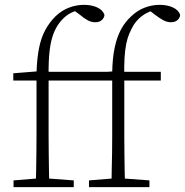

<svg xmlns="http://www.w3.org/2000/svg" viewBox="-20 -774 765 794"><path d="M36 0V-28L146 -37H164L285 -28V0ZM128 0Q129 -35 129.5 -70.5Q130 -106 130.5 -141.5Q131 -177 131 -212V-441H35V-471L149 -480L130 -468L131 -474Q133 -533 141.5 -575.5Q150 -618 167 -649.5Q184 -681 209 -706Q235 -731 265.5 -742.5Q296 -754 327 -754Q359 -754 382.5 -743Q406 -732 412 -712Q411 -700 401 -691Q391 -682 374 -682Q358 -682 343 -690Q328 -698 309 -714L283 -733L286 -738H309L313 -733Q292 -730 274 -721Q256 -712 240 -696Q218 -674 204.5 -643Q191 -612 185.5 -567Q180 -522 181 -455V-212Q181 -177 181.5 -141.5Q182 -106 182.5 -70.5Q183 -35 184 0ZM156 -441V-477H463V-441ZM348 0V-28L459 -37H477L598 -28V0ZM441 0Q441 -35 442 -70.5Q443 -106 443.5 -141.5Q444 -177 444 -212V-441H348V-471L462 -480L443 -468L444 -474Q445 -533 454 -576Q463 -619 479.5 -650.5Q496 -682 522 -706Q548 -731 578.5 -742.5Q609 -754 640 -754Q672 -754 695.5 -743Q719 -732 725 -712Q724 -700 714 -691Q704 -682 687 -682Q671 -682 656 -690Q641 -698 621 -713L595 -733L599 -738H622L626 -733Q599 -729 574.5 -713Q550 -697 533 -671Q523 -654 515 -635.5Q507 -617 502 -592.5Q497 -568 495 -534.5Q493 -501 494 -455V-212Q494 -177 494.5 -141.5Q495 -106 495.5 -70.5Q496 -35 497 0ZM469 -441V-477H645V-441Z"/></svg>

Font: Source Serif 4 18pt Light
Style: Regular
Weight: 300
Designer: Frank Grießhammer
Foundry: Adobe Systems Incorporated
Version: Version 4.004;hotconv 1.0.116;makeotfexe 2.5.65601